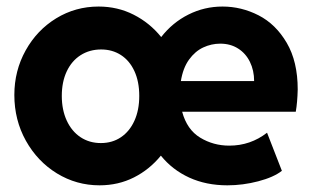

<svg xmlns="http://www.w3.org/2000/svg" viewBox="-20 -553 945 581"><path d="M23.4 -265.6Q23.4 -338.9 57.6 -400.4Q91.8 -461.9 150.1 -497.6Q208.5 -533.2 278.3 -533.2Q335.9 -533.2 384.5 -508.5Q433.1 -483.9 467.8 -440.9Q502 -484.9 550.3 -509Q598.6 -533.2 653.3 -533.2Q710.4 -533.2 762.5 -506.6Q814.5 -480 847.7 -423.3Q880.9 -366.7 880.9 -282.2Q879.9 -242.7 875 -214.8H531.2Q545.9 -160.6 585.7 -136.5Q625.5 -112.3 673.8 -112.3Q737.8 -112.3 788.1 -151.4L833 -36.1Q808.1 -16.6 761.5 -4.4Q714.8 7.8 668 7.8Q604 7.8 552.7 -15.6Q501.5 -39.1 466.8 -82Q432.6 -40 385.3 -16.1Q337.9 7.8 281.2 7.8Q211.4 7.8 152.3 -28.3Q93.3 -64.5 58.3 -127.2Q23.4 -189.9 23.4 -265.6ZM401.4 -262.7Q401.4 -306.2 386.7 -337.9Q372.1 -369.6 345.9 -386.5Q319.8 -403.3 286.1 -403.3Q251 -403.3 223.9 -386Q196.8 -368.7 181.9 -336.9Q167 -305.2 167 -262.7Q167 -220.7 181.9 -188.2Q196.8 -155.8 223.6 -137.9Q250.5 -120.1 285.2 -120.1Q319.8 -120.1 345.9 -137.7Q372.1 -155.3 386.7 -187.5Q401.4 -219.7 401.4 -262.7ZM749 -307.6Q749 -339.8 736.3 -365.7Q723.6 -391.6 700.4 -406.2Q677.2 -420.9 646.5 -420.9Q619.6 -420.9 595 -409.4Q570.3 -397.9 552 -372.6Q533.7 -347.2 527.3 -307.6Z"/></svg>

Font: Reddit Sans Chocolate ExtraBold
Style: Regular
Weight: 800
Designer: Stephen Hutchings
Foundry: Reddit
Version: Version 1.011